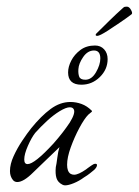

<svg xmlns="http://www.w3.org/2000/svg" viewBox="-20 -531 418 578"><path d="M176 27Q174 27 172 26.5Q170 26 168 25Q154 18 150 5Q146 -8 148 -28Q150 -36 152.5 -56Q155 -76 159 -88L108 -39L80 -12Q51 17 32 17Q24 17 19 11Q10 0 10 -16Q10 -37 21 -61Q32 -85 47 -107.5Q62 -130 74 -145Q104 -182 132.5 -203Q161 -224 192 -224Q209 -224 225.5 -218Q242 -212 256 -198L257 -197Q257 -194 252 -191Q250 -189 248.5 -188Q247 -187 246 -186Q234 -174 219 -146Q204 -118 193 -87.5Q182 -57 182 -35Q182 -15 192 -8Q197 -5 203 -5Q216 -5 239 -21Q240 -22 243.5 -24.5Q247 -27 254 -32Q262 -38 267 -38Q272 -38 272 -34Q272 -28 264 -20Q258 -15 250.5 -9Q243 -3 233 3Q218 14 202 20.5Q186 27 176 27ZM63 -37Q84 -37 141 -99Q156 -116 168 -131.5Q180 -147 190 -162Q208 -191 202 -202Q199 -208 190 -208Q179 -208 160 -196.5Q141 -185 121.5 -167Q102 -149 86 -131Q75 -117 64 -92Q53 -67 53 -51Q53 -37 63 -37ZM225 -276Q185 -276 185 -313Q185 -330 194.5 -348.5Q204 -367 222 -380.5Q240 -394 266 -394Q283 -394 293.5 -382.5Q304 -371 304 -353Q304 -322 280.5 -299Q257 -276 225 -276ZM237 -291Q256 -291 269 -313.5Q282 -336 282 -355Q282 -379 263 -379Q244 -379 230.5 -359.5Q217 -340 216 -323Q215 -309 218.5 -300Q222 -291 237 -291ZM273 -423Q268 -423 268 -426Q268 -428 270 -430Q287 -447 309 -468.5Q331 -490 349 -506Q353 -510 355.5 -510.5Q358 -511 362 -511Q369 -511 374.5 -501Q380 -491 376 -488Q359 -475 341 -463Q323 -451 305 -439Q280 -423 273 -423Z"/></svg>

Font: Allison
Style: Regular
Weight: 400
Designer: Robert E. Leuschke
Foundry: Robert E. Leuschke
Version: Version 1.010; ttfautohint (v1.8.3)